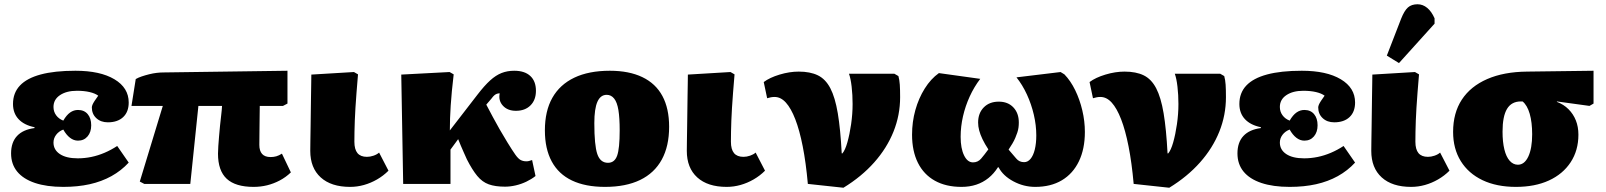

<svg xmlns="http://www.w3.org/2000/svg" viewBox="-20 -863 7538 901"><path d="M277 14Q199 14 144 -4.5Q89 -23 60.5 -58Q32 -93 32 -143Q32 -195 60 -225Q88 -255 142 -262V-266Q93 -276 67 -304Q41 -332 41 -375Q41 -427 73.5 -461.5Q106 -496 171 -513.5Q236 -531 334 -531Q450 -531 517 -491Q584 -451 584 -382Q584 -338 558 -313.5Q532 -289 486 -289Q453 -289 432 -308.5Q411 -328 411 -359Q411 -364 414 -371.5Q417 -379 424 -389.5Q431 -400 441 -414Q426 -425 400.5 -431Q375 -437 341 -437Q292 -437 261.5 -416.5Q231 -396 231 -361Q231 -339 243.5 -322Q256 -305 277 -297Q292 -323 309 -335Q326 -347 346 -347Q375 -347 391.5 -327.5Q408 -308 408 -275Q408 -243 391 -223Q374 -203 346 -203Q326 -203 308.5 -216.5Q291 -230 277 -255Q256 -247 243.5 -230.5Q231 -214 231 -194Q231 -160 261 -140Q291 -120 345 -120Q377 -120 408.5 -126.5Q440 -133 470.5 -146Q501 -159 530 -178L584 -100Q549 -62 503 -36.5Q457 -11 401 1.5Q345 14 277 14Z M1170 14Q1085 14 1044 -24Q1003 -62 1003 -142Q1003 -157 1004.5 -178Q1006 -199 1008 -223.5Q1010 -248 1012.5 -273Q1015 -298 1018 -322.5Q1021 -347 1022 -366H911L873 0H657L636 -11L744 -366H597L617 -492Q629 -499 645.5 -504.5Q662 -510 680 -514.5Q698 -519 715 -521Q732 -523 745 -523L1329 -531V-377L1308 -366H1199Q1199 -346 1198.5 -326Q1198 -306 1198 -284Q1198 -262 1197.5 -237.5Q1197 -213 1197 -183Q1197 -155 1210 -140.5Q1223 -126 1250 -126Q1264 -126 1276.5 -129.5Q1289 -133 1303 -142L1345 -54Q1321 -31 1292.5 -16Q1264 -1 1233.5 6.5Q1203 14 1170 14Z M1623 14Q1534 14 1485 -30.5Q1436 -75 1436 -155Q1436 -172 1436.5 -200.5Q1437 -229 1437.5 -265Q1438 -301 1438.5 -338.5Q1439 -376 1439.5 -411.5Q1440 -447 1440.5 -474Q1441 -501 1441 -513L1641 -525L1660 -514Q1656 -467 1653 -428Q1650 -389 1648 -357Q1646 -325 1645 -297.5Q1644 -270 1643.5 -245.5Q1643 -221 1643 -198Q1643 -162 1657.5 -144.5Q1672 -127 1702 -127Q1717 -127 1733 -132.5Q1749 -138 1759 -147L1803 -62Q1779 -38 1749.5 -21Q1720 -4 1688 5Q1656 14 1623 14Z M2350 13Q2304 13 2273.5 2Q2243 -9 2219.5 -37.5Q2196 -66 2171 -115Q2163 -133 2156 -148.5Q2149 -164 2142.5 -179.5Q2136 -195 2130 -210L2094 -161V0H1872L1863 -513L2090 -525L2109 -514Q2104 -472 2100.5 -435.5Q2097 -399 2095 -367.5Q2093 -336 2092 -307.5Q2091 -279 2091 -251L2220 -418Q2253 -461 2280 -485.5Q2307 -510 2334 -520.5Q2361 -531 2393 -531Q2442 -531 2468.5 -506.5Q2495 -482 2495 -437Q2495 -394 2469.5 -368.5Q2444 -343 2401 -343Q2362 -343 2340 -367Q2318 -391 2325 -425Q2318 -425 2312 -423Q2306 -421 2300 -416Q2294 -411 2286 -400L2262 -372Q2278 -342 2293 -313.5Q2308 -285 2324.5 -256.5Q2341 -228 2361 -195Q2385 -156 2398.5 -137Q2412 -118 2423.5 -112Q2435 -106 2450 -106Q2457 -106 2462.5 -107.5Q2468 -109 2477 -112L2493 -37Q2474 -22 2450 -10.5Q2426 1 2400 7Q2374 13 2350 13Z M2819 14Q2727 14 2664 -16Q2601 -46 2569 -105.5Q2537 -165 2537 -251Q2537 -342 2572 -404Q2607 -466 2675 -498.5Q2743 -531 2842 -531Q2932 -531 2994.5 -501Q3057 -471 3088.5 -412.5Q3120 -354 3120 -268Q3120 -177 3085.5 -114Q3051 -51 2984 -18.5Q2917 14 2819 14ZM2833 -99Q2864 -99 2876 -132.5Q2888 -166 2888 -251Q2888 -310 2882 -346.5Q2876 -383 2862 -400.5Q2848 -418 2827 -418Q2798 -418 2783.5 -385.5Q2769 -353 2769 -285Q2769 -181 2783 -140Q2797 -99 2833 -99Z M3390 14Q3301 14 3252 -30.5Q3203 -75 3203 -155Q3203 -172 3203.5 -200.5Q3204 -229 3204.5 -265Q3205 -301 3205.5 -338.5Q3206 -376 3206.5 -411.5Q3207 -447 3207.5 -474Q3208 -501 3208 -513L3408 -525L3427 -514Q3423 -467 3420 -428Q3417 -389 3415 -357Q3413 -325 3412 -297.5Q3411 -270 3410.5 -245.5Q3410 -221 3410 -198Q3410 -162 3424.5 -144.5Q3439 -127 3469 -127Q3484 -127 3500 -132.5Q3516 -138 3526 -147L3570 -62Q3546 -38 3516.5 -21Q3487 -4 3455 5Q3423 14 3390 14Z M3938 18 3771 0Q3762 -100 3747 -176Q3732 -252 3712 -303.5Q3692 -355 3668 -381.5Q3644 -408 3615 -408Q3598 -408 3580 -402L3564 -478Q3592 -499 3638.5 -513Q3685 -527 3728 -527Q3782 -527 3818 -509.5Q3854 -492 3876.5 -449Q3899 -406 3911.5 -331.5Q3924 -257 3930 -143H3933Q3946 -158 3956.5 -195Q3967 -232 3974 -280Q3981 -328 3981 -375Q3981 -418 3976.5 -456.5Q3972 -495 3964 -517H4177L4196 -506Q4201 -488 4202.5 -465.5Q4204 -443 4204 -407Q4204 -323 4173 -245.5Q4142 -168 4082.5 -101Q4023 -34 3938 18Z M4492 14Q4419 14 4367 -15Q4315 -44 4287.5 -99Q4260 -154 4260 -231Q4260 -291 4275.5 -346.5Q4291 -402 4319.5 -447.5Q4348 -493 4386 -520L4580 -493Q4551 -455 4530.5 -410Q4510 -365 4499 -317Q4488 -269 4488 -221Q4488 -167 4504 -134Q4520 -101 4546 -101Q4569 -101 4584 -118.5Q4599 -136 4618 -162Q4601 -188 4590.5 -210Q4580 -232 4575 -251Q4570 -270 4570 -288Q4570 -332 4596.5 -359Q4623 -386 4667 -386Q4710 -386 4735.5 -359Q4761 -332 4761 -288Q4761 -276 4759.5 -264.5Q4758 -253 4754 -241Q4750 -229 4744.5 -216Q4739 -203 4731 -189.5Q4723 -176 4713 -161Q4735 -136 4749 -119Q4763 -102 4786 -102Q4803 -102 4816 -117.5Q4829 -133 4836 -161.5Q4843 -190 4843 -228Q4843 -275 4831.5 -324.5Q4820 -374 4799 -419.5Q4778 -465 4750 -500L4957 -525L4975 -514Q5004 -484 5025.5 -440Q5047 -396 5059 -345Q5071 -294 5071 -244Q5071 -164 5043 -106Q5015 -48 4963 -17Q4911 14 4838 14Q4784 14 4735.5 -12Q4687 -38 4666 -78H4663Q4644 -48 4618.5 -27.5Q4593 -7 4561.5 3.5Q4530 14 4492 14Z M5467 18 5300 0Q5291 -100 5276 -176Q5261 -252 5241 -303.5Q5221 -355 5197 -381.5Q5173 -408 5144 -408Q5127 -408 5109 -402L5093 -478Q5121 -499 5167.5 -513Q5214 -527 5257 -527Q5311 -527 5347 -509.5Q5383 -492 5405.5 -449Q5428 -406 5440.5 -331.5Q5453 -257 5459 -143H5462Q5475 -158 5485.5 -195Q5496 -232 5503 -280Q5510 -328 5510 -375Q5510 -418 5505.5 -456.5Q5501 -495 5493 -517H5706L5725 -506Q5730 -488 5731.5 -465.5Q5733 -443 5733 -407Q5733 -323 5702 -245.5Q5671 -168 5611.5 -101Q5552 -34 5467 18Z M6032 14Q5954 14 5899 -4.5Q5844 -23 5815.5 -58Q5787 -93 5787 -143Q5787 -195 5815 -225Q5843 -255 5897 -262V-266Q5848 -276 5822 -304Q5796 -332 5796 -375Q5796 -427 5828.5 -461.5Q5861 -496 5926 -513.5Q5991 -531 6089 -531Q6205 -531 6272 -491Q6339 -451 6339 -382Q6339 -338 6313 -313.5Q6287 -289 6241 -289Q6208 -289 6187 -308.5Q6166 -328 6166 -359Q6166 -364 6169 -371.5Q6172 -379 6179 -389.5Q6186 -400 6196 -414Q6181 -425 6155.5 -431Q6130 -437 6096 -437Q6047 -437 6016.5 -416.5Q5986 -396 5986 -361Q5986 -339 5998.5 -322Q6011 -305 6032 -297Q6047 -323 6064 -335Q6081 -347 6101 -347Q6130 -347 6146.5 -327.5Q6163 -308 6163 -275Q6163 -243 6146 -223Q6129 -203 6101 -203Q6081 -203 6063.5 -216.5Q6046 -230 6032 -255Q6011 -247 5998.5 -230.5Q5986 -214 5986 -194Q5986 -160 6016 -140Q6046 -120 6100 -120Q6132 -120 6163.5 -126.5Q6195 -133 6225.5 -146Q6256 -159 6285 -178L6339 -100Q6304 -62 6258 -36.5Q6212 -11 6156 1.5Q6100 14 6032 14Z M6602 14Q6513 14 6464 -30.5Q6415 -75 6415 -155Q6415 -172 6415.5 -200.5Q6416 -229 6416.5 -265Q6417 -301 6417.5 -338.5Q6418 -376 6418.5 -411.5Q6419 -447 6419.5 -474Q6420 -501 6420 -513L6620 -525L6639 -514Q6635 -467 6632 -428Q6629 -389 6627 -357Q6625 -325 6624 -297.5Q6623 -270 6622.5 -245.5Q6622 -221 6622 -198Q6622 -162 6636.5 -144.5Q6651 -127 6681 -127Q6696 -127 6712 -132.5Q6728 -138 6738 -147L6782 -62Q6758 -38 6728.5 -21Q6699 -4 6667 5Q6635 14 6602 14ZM6545 -567 6488 -602 6555 -775Q6570 -813 6587 -828Q6604 -843 6632 -843Q6657 -843 6677.5 -826Q6698 -809 6712 -777V-752Z M7094 14Q7003 14 6937 -17.5Q6871 -49 6835 -107Q6799 -165 6799 -244Q6799 -333 6840 -395.5Q6881 -458 6959 -492Q7037 -526 7146 -527L7458 -531V-377L7439 -366L7286 -387V-385Q7318 -373 7340.5 -350.5Q7363 -328 7375 -298Q7387 -268 7387 -231Q7387 -157 7350.5 -101.5Q7314 -46 7248.5 -16Q7183 14 7094 14ZM7103 -90Q7134 -90 7152 -128.5Q7170 -167 7170 -233Q7170 -289 7158.5 -329Q7147 -369 7125 -387H7117Q7073 -387 7052 -352Q7031 -317 7031 -245Q7031 -197 7039.5 -162Q7048 -127 7064.5 -108.5Q7081 -90 7103 -90Z"/></svg>

Font: Literata Black
Style: Regular
Weight: 900
Designer: Latin by Veronika Burian and Jose Scaglione. Greek by Irene Vlachou. Cyrillic by Vera Evstafieva.
Foundry: TypeTogether
Version: Version 3.103;gftools[0.9.29]